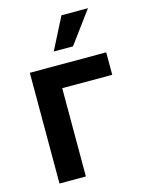

<svg xmlns="http://www.w3.org/2000/svg" viewBox="-113 -807 664 875"><g transform="rotate(-15 219.5 -369.0)"><path d="M417.5 -522.5V-416.5H181.6V0H57.1V-522.5ZM187.5 -587.9 264.2 -738.3H389.2L278.3 -587.9Z"/></g></svg>

Font: Inter 28pt SemiBold
Style: Regular
Weight: 600
Designer: Rasmus Andersson
Foundry: rsms
Version: Version 4.001;git-66647c0bb